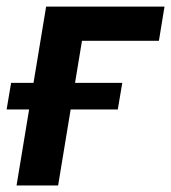

<svg xmlns="http://www.w3.org/2000/svg" viewBox="-28 -566 522 586"><path d="M474.1 -545.9 457 -441.4H222.2L149.4 0H22.5L112.8 -545.9ZM-7.8 -231.9 5.9 -313H345.2L331.5 -231.9Z"/></svg>

Font: Inter SemiBold
Style: Italic
Weight: 600
Italic angle: -9.3988°
Designer: Rasmus Andersson
Foundry: rsms
Version: Version 4.001;git-66647c0bb